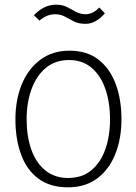

<svg xmlns="http://www.w3.org/2000/svg" viewBox="-20 -794 584 822"><path d="M451 -283Q451 -356 431 -413.5Q411 -471 372 -504Q333 -537 275 -537Q217 -537 176.5 -503.5Q136 -470 115 -412.5Q94 -355 94 -283Q94 -211 114 -154Q134 -97 174 -64.5Q214 -32 272 -32Q331 -32 371 -65Q411 -98 431 -155Q451 -212 451 -283ZM500 -283Q500 -200 473.5 -134Q447 -68 396 -30Q345 8 271 8Q194 8 144 -29.5Q94 -67 70 -133Q46 -199 46 -283Q46 -367 73.5 -433.5Q101 -500 153 -538.5Q205 -577 277 -577Q353 -577 402 -538.5Q451 -500 475.5 -434Q500 -368 500 -283ZM405 -762 429 -737Q410 -715 389.5 -703.5Q369 -692 346 -692Q317 -692 297 -702Q277 -712 258.5 -722.5Q240 -733 216 -733Q198 -733 182 -726.5Q166 -720 149 -706L125 -729Q148 -752 171 -763Q194 -774 220 -774Q247 -774 266.5 -764Q286 -754 304 -744Q322 -734 345 -733Q362 -733 377 -740.5Q392 -748 405 -762Z"/></svg>

Font: Yaldevi ExtraLight
Style: Regular
Weight: 200
Designer: Sol Matas, Rajitha Manaperi, Kosala Senevirathne
Foundry: Mooniak
Version: Version 1.100